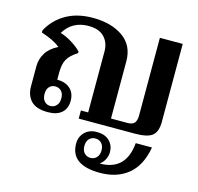

<svg xmlns="http://www.w3.org/2000/svg" viewBox="-117 -687 1103 1072"><g transform="rotate(15 435.0 -151.0)"><path d="M36 -423Q69 -487 134 -525.5Q199 -564 291 -564Q398 -564 465.5 -516.5Q533 -469 533 -378V-47H626Q658 -47 669 -61.5Q680 -76 680 -103V-553H812V-102Q812 -46 784.5 -23Q757 0 683 0H359V-47H401V-400Q401 -450 370.5 -482Q340 -514 279 -514Q185 -514 138 -436Q170 -427 204 -406Q238 -385 261 -362V-352Q219 -326 203 -297.5Q187 -269 187 -220V-179Q234 -179 262 -154Q290 -129 290 -84Q290 -39 262 -14.5Q234 10 182 10Q116 10 85.5 -21Q55 -52 55 -105V-222Q55 -263 77 -298.5Q99 -334 146 -357Q108 -388 36 -411ZM187 -27Q208 -27 222 -42Q236 -57 236 -84Q236 -111 222 -125.5Q208 -140 187 -140Q166 -140 152.5 -125.5Q139 -111 139 -84Q139 -57 152.5 -42Q166 -27 187 -27ZM476 46Q525 46 550.5 72Q576 98 576 136Q576 157 566 177.5Q556 198 537 212Q688 212 702 50H796Q777 158 713 210Q649 262 551 262Q381 262 381 138Q381 98 407.5 72Q434 46 476 46ZM478 195Q500 195 514 180Q528 165 528 139Q528 112 514 97.5Q500 83 478 83Q457 83 443 97.5Q429 112 429 139Q429 165 443 180Q457 195 478 195Z"/></g></svg>

Font: Trirong SemiBold
Style: Regular
Weight: 600
Designer: Katatrad Team
Foundry: CadsonDemak
Version: Version 1.001